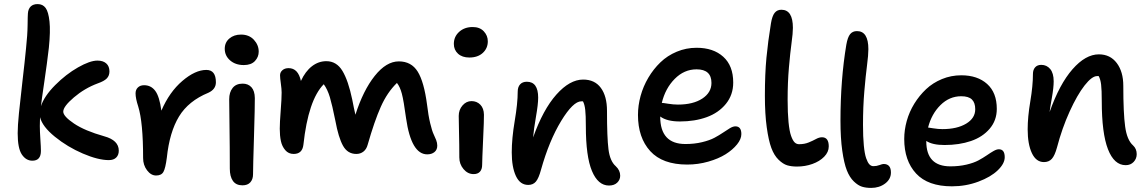

<svg xmlns="http://www.w3.org/2000/svg" viewBox="-20 -836 5642 944"><path d="M139.2 -45.9Q107.9 -45.9 87.4 -76.4Q66.9 -106.9 66.9 -181.2Q66.9 -216.8 73.2 -280.3Q79.6 -343.8 90.8 -440.2Q102.1 -536.6 107.9 -597.2Q115.2 -665 115.7 -712.9Q116.2 -760.7 117.2 -770Q118.7 -792 130.9 -804Q143.1 -815.9 165 -815.9Q190.4 -815.9 204.3 -796.9Q218.3 -777.8 223.4 -730.2Q228.5 -682.6 220.2 -601.1Q211.4 -524.9 198 -434.6Q184.6 -344.2 181.2 -314Q197.8 -363.8 251.2 -417.5Q304.7 -471.2 363.5 -504.6Q422.4 -538.1 459 -538.1Q486.8 -538.1 502.4 -524.2Q518.1 -510.3 518.1 -484.9Q518.1 -463.9 505.1 -450.4Q492.2 -437 460 -425.8Q396 -401.9 343.5 -357.2Q291 -312.5 291 -287.1Q291 -264.2 344 -228.5Q397 -192.9 492.2 -166Q564 -146.5 564 -95.2Q564 -73.7 551.3 -61.3Q538.6 -48.8 515.1 -48.8Q462.4 -48.8 387.2 -81.1Q312 -113.3 250 -163.6Q188 -213.9 176.8 -259.8Q175.8 -245.6 175.8 -216.8Q175.8 -190.4 178.5 -151.4Q181.2 -112.3 181.2 -94.2Q181.2 -45.9 139.2 -45.9Z M747.6 26.9Q722.2 26.9 702.9 1.2Q683.6 -24.4 683.6 -59.1Q683.6 -234.9 659.7 -312Q646.5 -352.1 646.5 -377Q646.5 -395 658 -406Q669.4 -417 688.5 -417Q722.7 -417 743.4 -389.2Q764.2 -361.3 773.4 -292Q813 -383.8 876.5 -438Q939.9 -492.2 994.6 -492.2Q1041.5 -492.2 1041.5 -431.2Q1041.5 -397 1004.4 -379.9Q906.7 -339.8 860.1 -263.2Q813.5 -186.5 800.3 -61Q793.5 -8.3 783.4 9.3Q773.4 26.9 747.6 26.9Z M1178.7 -516.1Q1137.7 -516.1 1111.3 -539.1Q1085 -562 1085 -596.2Q1085 -627.4 1107.7 -646.7Q1130.4 -666 1165 -666Q1204.6 -666 1228.3 -640.4Q1252 -614.7 1252 -582Q1252 -555.7 1233.4 -535.9Q1214.8 -516.1 1178.7 -516.1ZM1171.9 75.2Q1140.6 75.2 1125.2 53.5Q1109.9 31.7 1109.9 -6.8Q1109.9 -112.8 1108.4 -212.2Q1106.9 -311.5 1106.9 -348.1Q1106.9 -382.3 1123.8 -403.6Q1140.6 -424.8 1172.9 -424.8Q1200.2 -424.8 1216.3 -407Q1232.4 -389.2 1232.9 -354Q1233.4 -316.9 1228.8 -165Q1224.1 -13.2 1224.1 21Q1224.1 45.4 1210.9 60.3Q1197.8 75.2 1171.9 75.2Z M1423.8 -79.1Q1398.4 -79.1 1382.6 -97.7Q1366.7 -116.2 1361.1 -142.3Q1355.5 -168.5 1355.5 -203.1Q1355.5 -233.4 1360.1 -292Q1364.7 -350.6 1364.7 -380.9Q1364.7 -397.5 1360.8 -425.3Q1356.9 -453.1 1356.9 -465.8Q1356.9 -480.5 1368.4 -490.7Q1379.9 -501 1398.9 -501Q1445.8 -501 1459.5 -438Q1481.4 -485.4 1513.7 -510.3Q1545.9 -535.2 1584.5 -535.2Q1634.8 -535.2 1663.6 -487.5Q1692.4 -439.9 1711.9 -346.2Q1720.7 -299.8 1727.5 -272Q1765.6 -391.6 1822.5 -462.9Q1879.4 -534.2 1940.9 -534.2Q2002.4 -534.2 2033.7 -483.9Q2064.9 -433.6 2079.6 -321.8Q2085.9 -268.1 2095.2 -229.7Q2104.5 -191.4 2111.8 -176.5Q2119.1 -161.6 2124.5 -147.5Q2129.9 -133.3 2129.9 -120.1Q2129.9 -99.6 2116.2 -88.4Q2102.5 -77.1 2080.6 -77.1Q2002 -77.1 1976.6 -253.9Q1964.8 -341.3 1955.8 -375.2Q1946.8 -409.2 1931.6 -428.2Q1883.8 -381.8 1852.3 -311Q1820.8 -240.2 1787.6 -124Q1781.7 -102.1 1766.8 -90.6Q1752 -79.1 1731.9 -79.1Q1689 -79.1 1666.5 -119.4Q1644 -159.7 1628.9 -242.2Q1613.3 -319.8 1601.8 -358.2Q1590.3 -396.5 1571.8 -421.9Q1495.6 -344.7 1471.7 -124Q1466.3 -79.1 1423.8 -79.1Z M2287.6 -553.2Q2252.4 -553.2 2231.9 -572Q2211.4 -590.8 2211.4 -620.1Q2211.4 -655.8 2237.5 -679.4Q2263.7 -703.1 2304.2 -703.1Q2338.9 -703.1 2358.6 -682.1Q2378.4 -661.1 2378.4 -632.8Q2378.4 -598.6 2353.8 -575.9Q2329.1 -553.2 2287.6 -553.2ZM2308.6 20Q2279.8 20 2259 -4.6Q2238.3 -29.3 2238.3 -62Q2238.3 -125.5 2236.8 -185.1Q2235.4 -244.6 2235.4 -266.1Q2235.4 -295.9 2253.9 -317.4Q2272.5 -338.9 2298.3 -338.9Q2324.2 -338.9 2341.6 -321.3Q2358.9 -303.7 2359.4 -272Q2359.9 -248 2355.2 -147.7Q2350.6 -47.4 2350.6 -25.9Q2350.6 -3.9 2339.8 8.1Q2329.1 20 2308.6 20Z M2974.1 76.2Q2920.4 76.2 2890.4 4.6Q2860.4 -66.9 2860.4 -215.8Q2860.4 -269.5 2857.4 -295.9Q2854.5 -322.3 2846.2 -337.9H2838.4Q2797.9 -337.9 2739 -241.2Q2680.2 -144.5 2640.1 -2Q2628.9 40 2615 56.6Q2601.1 73.2 2577.1 73.2Q2537.1 73.2 2516.6 29.5Q2496.1 -14.2 2496.1 -86.9Q2496.1 -154.8 2510.7 -241.5Q2525.4 -328.1 2525.4 -384.8Q2525.4 -408.2 2537.1 -421.1Q2548.8 -434.1 2570.3 -434.1Q2626 -434.1 2626 -356Q2626 -323.2 2615.2 -262.2Q2604.5 -201.2 2601.1 -160.2Q2649.9 -297.4 2715.6 -371.1Q2781.2 -444.8 2847.2 -444.8Q2904.3 -444.8 2934.3 -403.8Q2964.4 -362.8 2964.4 -291Q2964.4 -159.7 2971.7 -101.8Q2979 -43.9 3007.3 -19Q3029.3 1.5 3029.3 27.8Q3029.3 47.9 3014.6 62Q3000 76.2 2974.1 76.2Z M3358.9 -26.9Q3237.3 -26.9 3177 -93Q3116.7 -159.2 3116.7 -271Q3116.7 -317.4 3129.6 -364.5Q3142.6 -411.6 3167.7 -454.1Q3192.9 -496.6 3227.1 -529.5Q3261.2 -562.5 3307.4 -581.8Q3353.5 -601.1 3404.8 -601.1Q3487.3 -601.1 3536.1 -556.9Q3585 -512.7 3585 -430.2Q3585 -369.6 3549.1 -325.4Q3513.2 -281.2 3454.6 -260Q3396 -238.8 3322.8 -238.8Q3258.8 -238.8 3226.1 -263.2V-262.2Q3226.1 -127.9 3350.1 -127.9Q3394.5 -127.9 3431.9 -137Q3469.2 -146 3492.9 -158.7Q3516.6 -171.4 3535.2 -184.1Q3553.7 -196.8 3568.8 -205.8Q3584 -214.8 3595.7 -214.8Q3625 -214.8 3625 -176.8Q3625 -152.3 3603.8 -126Q3582.5 -99.6 3547.6 -77.6Q3512.7 -55.7 3462.4 -41.3Q3412.1 -26.9 3358.9 -26.9ZM3404.8 -495.1Q3343.8 -495.1 3297.4 -448.2Q3251 -401.4 3233.9 -330.1Q3240.2 -330.1 3265.6 -325.9Q3291 -321.8 3313 -321.8Q3387.7 -321.8 3432.9 -351.3Q3478 -380.9 3478 -428.2Q3478 -495.1 3404.8 -495.1Z M3898.4 -17.1Q3871.1 -17.1 3850.6 -23.2Q3830.1 -29.3 3808.1 -50.5Q3786.1 -71.8 3772.5 -108.4Q3758.8 -145 3749.8 -210.2Q3740.7 -275.4 3740.7 -365.2Q3740.7 -472.2 3748.3 -552Q3755.9 -631.8 3770.5 -721.2Q3776.4 -757.3 3788.6 -772.7Q3800.8 -788.1 3821.8 -788.1Q3878.4 -788.1 3878.4 -699.2Q3878.4 -672.9 3871.8 -625Q3865.2 -577.1 3858.9 -504.4Q3852.5 -431.6 3852.5 -345.2Q3852.5 -280.3 3856.9 -235.6Q3861.3 -190.9 3869.4 -168.2Q3877.4 -145.5 3886.7 -136.2Q3896 -127 3908.7 -127Q3935.1 -127 3955.8 -135.5Q3976.6 -144 3992.2 -152.6Q4007.8 -161.1 4021.5 -161.1Q4054.7 -161.1 4054.7 -116.2Q4054.7 -88.4 4032.2 -65.4Q4009.8 -42.5 3974.1 -29.8Q3938.5 -17.1 3898.4 -17.1Z M4263.2 87.9Q4237.8 87.9 4218.5 82Q4199.2 76.2 4178.2 56.2Q4157.2 36.1 4143.6 1.5Q4129.9 -33.2 4121.1 -95.2Q4112.3 -157.2 4112.3 -242.2Q4112.3 -444.3 4141.1 -616.2Q4147.5 -652.8 4159.7 -668Q4171.9 -683.1 4193.4 -683.1Q4249.5 -683.1 4249.5 -594.2Q4249.5 -565.9 4242.9 -515.1Q4236.3 -464.4 4229.7 -388.2Q4223.1 -312 4223.1 -222.2Q4223.1 -162.6 4227.1 -121.3Q4231 -80.1 4238.5 -58.3Q4246.1 -36.6 4254.6 -27.8Q4263.2 -19 4274.4 -19Q4290 -19 4304.2 -24.4Q4318.4 -29.8 4324.2 -29.8Q4360.4 -29.8 4360.4 12.2Q4360.4 44.9 4331.8 66.4Q4303.2 87.9 4263.2 87.9Z M4660.2 80.1Q4542.5 80.1 4484.1 17.1Q4425.8 -45.9 4425.8 -152.8Q4425.8 -196.8 4438.2 -241.5Q4450.7 -286.1 4475.3 -326.2Q4500 -366.2 4533.2 -397.5Q4566.4 -428.7 4611.3 -447.3Q4656.2 -465.8 4706.1 -465.8Q4786.1 -465.8 4833.5 -423.1Q4880.9 -380.4 4880.9 -300.8Q4880.9 -244.1 4845.9 -203.1Q4811 -162.1 4753.7 -142.6Q4696.3 -123 4624 -123Q4564 -123 4534.2 -143.1V-141.1Q4534.2 -18.1 4652.8 -18.1Q4695.3 -18.1 4731.7 -26.6Q4768.1 -35.2 4791 -47.6Q4814 -60.1 4832 -72.5Q4850.1 -85 4865 -93.5Q4879.9 -102.1 4891.1 -102.1Q4919.9 -102.1 4919.9 -63Q4919.9 -31.7 4885.7 1.2Q4851.6 34.2 4790.3 57.1Q4729 80.1 4660.2 80.1ZM4706.1 -362.8Q4647.9 -362.8 4604 -319.3Q4560.1 -275.9 4543 -209Q4544.9 -209 4568.6 -205.1Q4592.3 -201.2 4613.8 -201.2Q4685.5 -201.2 4730.2 -228Q4774.9 -254.9 4774.9 -298.8Q4774.9 -331.1 4758.5 -346.9Q4742.2 -362.8 4706.1 -362.8Z M5514.6 -23.9Q5458 -23.9 5427.5 -102.3Q5397 -180.7 5397 -338.9Q5397 -393.6 5393.8 -420.2Q5390.6 -446.8 5381.8 -461.9H5374Q5348.6 -461.9 5312.5 -415.8Q5276.4 -369.6 5239 -287.6Q5201.7 -205.6 5176.8 -110.8Q5166 -71.3 5151.6 -55.2Q5137.2 -39.1 5112.8 -39.1Q5074.2 -39.1 5053.5 -83Q5032.7 -127 5032.7 -200.2Q5032.7 -261.2 5045.7 -337.9Q5058.6 -414.6 5058.6 -472.2Q5058.6 -492.7 5069.3 -504.9Q5080.1 -517.1 5099.6 -517.1Q5126.5 -517.1 5143.6 -496.6Q5160.6 -476.1 5160.6 -436Q5160.6 -405.3 5151.6 -354.5Q5142.6 -303.7 5140.6 -285.2Q5189 -422.4 5253.2 -495.6Q5317.4 -568.8 5382.8 -568.8Q5438.5 -568.8 5470.7 -526.1Q5502.9 -483.4 5502.9 -414.1Q5502.9 -279.8 5512 -213.6Q5521 -147.5 5550.8 -121.1Q5568.8 -104.5 5568.8 -78.1Q5568.8 -55.7 5553.7 -39.8Q5538.6 -23.9 5514.6 -23.9Z"/></svg>

Font: Shantell Sans Irregular Bouncy
Style: Regular
Weight: 500
Designer: Stephen Nixon, Anya Danilova, Shantell Martin
Foundry: Arrow Type
Version: Version 1.006;[9816181b4]